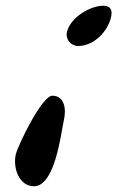

<svg xmlns="http://www.w3.org/2000/svg" viewBox="-20 -687 408 668"><path d="M213 -576C207 -551 226 -527 252 -527C306 -527 354 -576 366 -626C372 -651 366 -667 339 -667C293 -667 225 -626 213 -576ZM35 -150C24 -102 47 -39 98 -39C172 -39 192 -223 202 -268C211 -305 206 -354 162 -354C126 -354 43 -183 35 -150Z"/></svg>

Font: Charger
Style: OversprayIt
Weight: 400
Designer: Jasper
Foundry: Cannot Into Space Fonts
Version: Version 0.980